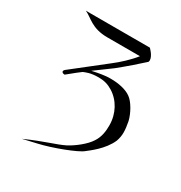

<svg xmlns="http://www.w3.org/2000/svg" viewBox="-160 -738 851 902"><g transform="rotate(30 265.5 -287.0)"><path d="M282.2 -403.8C247.1 -399.9 227.1 -395 209 -391.1L298.8 -457C335 -485.8 400.9 -543 420.9 -562C421.9 -564.9 422.9 -567.9 422.9 -570.8C422.9 -595.2 393.1 -623 393.1 -623H45.9C83 -606.9 109.9 -564.9 195.8 -564.9H373C346.2 -530.8 306.2 -494.1 274.9 -470.2L103 -335C96.2 -330.1 94.2 -326.2 94.2 -321.8C94.2 -315.9 103 -313 106.9 -313H109.9C134.8 -334 175.8 -366.2 176.8 -366.2C189.9 -371.1 209 -381.8 255.9 -381.8C285.2 -381.8 308.1 -375 331.1 -360.8C379.9 -331.1 411.1 -274.9 411.1 -211.9C411.1 -183.1 408.2 -147.9 387.2 -117.2C367.2 -85 319.8 -48.8 286.1 -30.8C237.8 -6.8 190.9 2 85.9 48.8L163.1 30.8C229 16.1 349.1 -28.8 374 -50.8C389.2 -63 451.2 -106.9 477.1 -167C482.9 -183.1 485.8 -199.2 485.8 -215.8C485.8 -233.9 482.9 -252.9 479 -273.9C470.2 -312 442.9 -359.9 418 -377C392.1 -396 350.1 -404.8 308.1 -404.8C298.8 -404.8 291 -404.8 282.2 -403.8Z"/></g></svg>

Font: Pierce
Style: Roman
Weight: 500
Version: Version 0.2.0